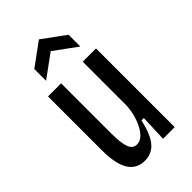

<svg xmlns="http://www.w3.org/2000/svg" viewBox="-233 -824 911 911"><g transform="rotate(-45 222.5 -368.5)"><path d="M170 13Q115 13 87.5 -31Q60 -75 60 -167V-528H148V-191Q148 -126 159.5 -97Q171 -68 197 -68Q222 -68 242.5 -91Q263 -114 276.5 -151.5Q290 -189 293 -232V-528H382V0H304L309 -134H293Q277 -59 247.5 -23Q218 13 170 13ZM106 -587V-666L221 -750L336 -666V-587L221 -671Z"/></g></svg>

Font: Bricolage Grotesque 12pt Condensed
Style: Regular
Weight: 400
Width: 3
Designer: Mathieu Triay
Foundry: Atelier Triay
Version: Version 1.001; ttfautohint (v1.8.4.7-5d5b);gftools[0.9.33.de